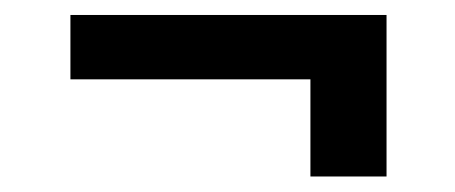

<svg xmlns="http://www.w3.org/2000/svg" viewBox="-20 -413 593 250"><path d="M483.3 -393.5V-309.7H71.7V-393.5ZM483.3 -355.1V-183.2H384.2V-355.1Z"/></svg>

Font: InterMG Medium
Style: Regular
Weight: 500
Designer: Rasmus Andersson
Foundry: rsms
Version: Version 3.019;December 26, 2023;FontCreator 15.0.0.2955 64-b